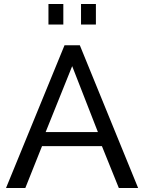

<svg xmlns="http://www.w3.org/2000/svg" viewBox="-20 -935 717 955"><path d="M301 -710H377L667 0H571L487 -208H189L106 0H10ZM467 -278 339 -606 207 -278ZM221 -813V-915H295V-813ZM383 -915H457V-813H383Z"/></svg>

Font: YasnoRaleway Medium
Style: Regular
Weight: 500
Designer: Matt McInerney, Pablo Impallari, Rodrigo Fuenzalida
Foundry: Matt McInerney, Pablo Impallari, Rodrigo Fuenzalida
Version: Version 4.026